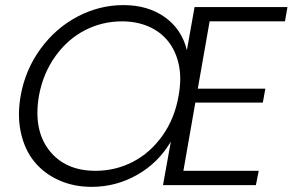

<svg xmlns="http://www.w3.org/2000/svg" viewBox="-20 -727 1149 754"><path d="M1099.1 -643.1H803.2L756.8 -378.9H1022L1012.2 -324.2H747.1L700.2 -56.2H996.1L984.9 0H620.1L650.9 -170.9Q601.6 -87.4 518.6 -40.3Q435.5 6.8 339.8 6.8Q268.6 6.8 210.2 -19.8Q151.9 -46.4 114.3 -92.8Q76.7 -139.2 62 -206.1Q47.4 -272.9 61 -350.1Q79.1 -453.1 139.2 -535.2Q199.2 -617.2 284.9 -662.1Q370.6 -707 464.8 -707Q560.5 -707 627.2 -659.7Q693.8 -612.3 713.9 -529.8L744.1 -699.2H1108.9ZM459 -643.1Q381.3 -643.1 313.5 -608.2Q245.6 -573.2 197.3 -505.9Q148.9 -438.5 132.8 -350.1Q110.4 -216.8 173.3 -136.5Q236.3 -56.2 355 -56.2Q433.1 -56.2 501.5 -91.3Q569.8 -126.5 617.9 -194.1Q666 -261.7 681.2 -350.1Q693.8 -418 682.4 -472.2Q670.9 -526.4 640.6 -564.5Q610.4 -602.5 563.7 -622.8Q517.1 -643.1 459 -643.1Z"/></svg>

Font: SVN-Poppins Light
Style: Italic
Weight: 300
Italic angle: -10°
Designer: Ninad Kale (Devanagari), Jonny Pinhorn (Latin)
Foundry: Indian Type Foundry
Version: Version 3.002 2017